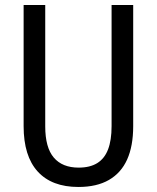

<svg xmlns="http://www.w3.org/2000/svg" viewBox="-20 -734 625 764"><path d="M510 -232Q510 -153 486 -99.5Q462 -46 413.5 -18Q365 10 292 10Q186 10 130 -51.5Q74 -113 74 -232V-714H160V-231Q160 -147 194 -107Q228 -67 293 -67Q338 -67 367 -85Q396 -103 410 -139.5Q424 -176 424 -232V-714H510Z"/></svg>

Font: Noto Sans Khmer Condensed
Style: Regular
Weight: 400
Width: 3
Designer: Danh Hong and the Monotype Design Team
Foundry: Monotype Imaging Inc.
Version: Version 2.004